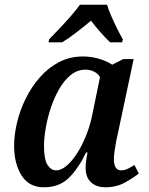

<svg xmlns="http://www.w3.org/2000/svg" viewBox="-20 -786 634 816"><path d="M167 10Q103 10 71.5 -40.5Q40 -91 40 -166Q40 -213 52.5 -265.5Q65 -318 89.5 -367.5Q114 -417 149.5 -457.5Q185 -498 231 -522Q277 -546 333 -546Q369 -546 403 -535.5Q437 -525 457 -511L504 -535H548L481 -219Q478 -208 474 -187.5Q470 -167 467 -145Q464 -123 464 -110Q464 -62 495 -62Q509 -62 522.5 -68.5Q536 -75 551 -85L570 -49Q547 -30 510.5 -10Q474 10 428 10Q390 10 367 -11Q344 -32 344 -72Q344 -89 346 -104Q348 -119 352 -138H346Q312 -68 271.5 -29Q231 10 167 10ZM219 -62Q240 -62 263 -81.5Q286 -101 307 -133.5Q328 -166 344.5 -206.5Q361 -247 370 -288L405 -458Q396 -474 379 -482Q362 -490 343 -490Q309 -490 281 -467.5Q253 -445 232 -408.5Q211 -372 196.5 -329Q182 -286 174.5 -242.5Q167 -199 167 -165Q167 -108 182 -85Q197 -62 219 -62ZM189 -619Q207 -638 231.5 -663.5Q256 -689 279.5 -716Q303 -743 320 -766H435Q441 -745 453 -717.5Q465 -690 478 -664Q491 -638 502 -619L499 -606H448Q430 -623 406.5 -649.5Q383 -676 367 -698Q338 -674 305 -648.5Q272 -623 244 -606H186Z"/></svg>

Font: Noto Serif SemiCondensed SemiBold
Style: Italic
Weight: 600
Width: 4
Italic angle: -12°
Designer: Monotype Design Team
Foundry: Monotype Imaging Inc.
Version: Version 2.014; ttfautohint (v1.8.4.7-5d5b)